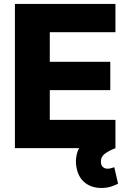

<svg xmlns="http://www.w3.org/2000/svg" viewBox="-20 -747 657 968"><path d="M562 0H55.2V-727.1H562V-584.5H231V-435.5H536.1V-292.5H231V-142.6H562ZM492.2 200.7Q443.8 200.7 411.1 176.3Q378.9 152.8 367.7 106.9Q359.9 75.7 364.3 46.4Q367.7 16.6 383.8 -8.3Q399.9 -33.7 425.3 -44.9L562 0Q527.3 13.7 508.3 28.3Q488.3 43.9 488.8 66.9Q488.3 84.5 498 94.2Q507.3 103.5 522.5 103.5Q533.2 103.5 541 100.6Q548.3 98.1 556.2 96.2L575.2 179.2Q561.5 186.5 541 193.4Q518.1 200.7 492.2 200.7Z"/></svg>

Font: My Font
Style: Regular
Weight: 500
Designer: Rasmus Andersson
Foundry: rsms
Version: Version 0.001